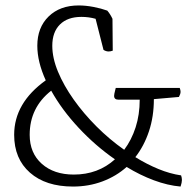

<svg xmlns="http://www.w3.org/2000/svg" viewBox="-20 -675 708 705"><path d="M637 -319 545 -311Q545 -247 527 -193Q509 -139 477 -98Q519 -72 561.5 -54.5Q604 -37 645 -31Q648 -22 648 -14Q648 -5 643 10Q596 6 545 -13Q494 -32 445 -62Q407 -28 356.5 -9Q306 10 248 10Q148 10 90 -41Q32 -92 32 -180Q32 -297 148 -380Q117 -448 117 -507Q117 -574 158.5 -614.5Q200 -655 269 -655Q295 -655 323.5 -649.5Q352 -644 374 -636Q385 -623 393 -606L394 -489Q386 -486 379 -486Q369 -486 360 -492L331 -606Q306 -613 279 -613Q228 -613 200 -585Q172 -557 172 -507Q172 -462 193 -411.5Q214 -361 250.5 -309.5Q287 -258 334.5 -210.5Q382 -163 436 -125Q463 -161 478 -207.5Q493 -254 493 -309H415Q399 -309 399 -323Q399 -329 403 -344L405 -352H640Q643 -344 643 -338Q643 -330 637 -319ZM402 -90Q330 -140 268.5 -206Q207 -272 168 -342Q89 -280 89 -180Q89 -113 133.5 -73.5Q178 -34 251 -34Q340 -34 402 -90Z"/></svg>

Font: Scope One
Style: Regular
Weight: 400
Designer: Dalton Maag Ltd
Foundry: Dalton Maag Ltd
Version: Version 1.002; ttfautohint (v1.4.1) -l 11 -r 50 -G 50 -x 14 